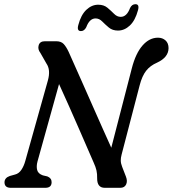

<svg xmlns="http://www.w3.org/2000/svg" viewBox="-20 -897 825 917"><path d="M159 -125.5Q153 -102.5 157.5 -85Q162 -67.5 184.5 -59.5L206 -54.5Q226.5 -46.5 226.5 -27Q226.5 0 196.5 0H31.5Q1.5 0 1.5 -26.5Q2 -48 27 -56.5L52 -63.5Q70 -68 82 -85.8Q94 -103.5 101 -129L208.5 -512Q223 -563.5 201.5 -594L173 -644Q159 -662 164.8 -681Q170.5 -700 194.5 -700H248.5Q272 -700 284.2 -686.8Q296.5 -673.5 308 -649Q319 -624.5 337.2 -583.5Q355.5 -542.5 378 -491.8Q400.5 -441 424.2 -387.2Q448 -333.5 470.5 -282.8Q493 -232 511.5 -191.5L609.5 -570.5Q628 -642.5 660.8 -679.8Q693.5 -717 734.5 -717Q756 -717 770.5 -704Q785 -691 785 -667Q784.5 -623 730.5 -598Q697 -583.5 677.8 -558.8Q658.5 -534 647 -489.5L561 -159.5Q556.5 -143 556.8 -129.8Q557 -116.5 563.5 -100L581.5 -53.5Q590 -31.5 582.2 -15.8Q574.5 0 554.5 0H480.5Q443.5 0 444 -45.5Q444.5 -66 440.8 -82.8Q437 -99.5 428 -119Q417 -144 398.5 -186.8Q380 -229.5 357 -282.2Q334 -335 309.5 -390.2Q285 -445.5 262 -495.5ZM543.5 -751Q517 -751 499.8 -765.5Q482.5 -780 468.2 -794.5Q454 -809 436.5 -809Q407.5 -809 392 -767Q382.5 -748.5 366.5 -748.5Q346 -748.5 354 -777.5Q366.5 -825.5 392.2 -850Q418 -874.5 449 -874.5Q476 -874.5 493.2 -860Q510.5 -845.5 524.8 -831Q539 -816.5 556.5 -816.5Q585.5 -816.5 601 -858.5Q610 -877 627 -877Q647 -877 639 -848Q626 -799.5 600.2 -775.2Q574.5 -751 543.5 -751Z"/></svg>

Font: Fraunces 72pt SuperSoft
Style: Italic
Weight: 400
Italic angle: -16°
Version: Version 1.000;[b76b70a41]